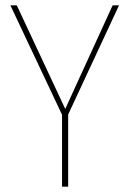

<svg xmlns="http://www.w3.org/2000/svg" viewBox="-20 -701 486 721"><path d="M427 -681 236 -271V0H213V-270L19 -681H43L225 -292L403 -681Z"/></svg>

Font: Fira Sans Condensed Thin
Style: Regular
Weight: 250
Width: 3
Designer: Carrois Corporate & Edenspiekermann AG
Foundry: Carrois Corporate GbR & Edenspiekermann AG
Version: Version 4.203